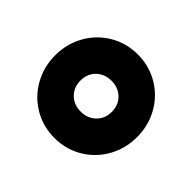

<svg xmlns="http://www.w3.org/2000/svg" viewBox="-97 -840 602 602"><g transform="rotate(-45 204.5 -538.5)"><path d="M19.2 -538.5Q19.2 -588.9 43.8 -630.6Q68.4 -672.3 110.8 -696.1Q153.2 -720 204.4 -720Q255.5 -720 297.9 -696.1Q340.3 -672.3 364.9 -630.6Q389.5 -588.9 389.5 -538.5Q389.5 -488 364.9 -446.3Q340.3 -404.7 297.9 -380.8Q255.5 -356.9 204.4 -356.9Q153.2 -356.9 110.8 -380.8Q68.4 -404.7 43.8 -446.3Q19.2 -488 19.2 -538.5ZM272.8 -538.4Q272.8 -568.7 253.6 -588.4Q234.3 -608 204.4 -608Q174.4 -608 155.2 -588.5Q135.9 -568.9 135.9 -538.5Q135.9 -508.2 155.2 -488.6Q174.4 -468.9 204.4 -468.9Q234.3 -468.9 253.6 -488.5Q272.8 -508.1 272.8 -538.4Z"/></g></svg>

Font: TASA Explorer VF
Style: Regular
Weight: 400
Designer: Weizhong Zhang
Foundry: Local Remote
Version: Version 1.000;Glyphs 3.2 (3192)